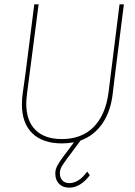

<svg xmlns="http://www.w3.org/2000/svg" viewBox="-20 -657 623 885"><path d="M299 208Q270 208 252.5 190.5Q235 173 235 143Q235 138 235.5 133.5Q236 129 237 124.5Q238 120 240.5 114.5Q243 109 245 105Q247 101 252 93.5Q257 86 260.5 80.5Q264 75 272 64.5Q280 54 285.5 46.5Q291 39 302 24.5Q313 10 321 -1Q291 4 266 4Q177 4 129 -42.5Q81 -89 81 -176Q81 -205 85 -229L98 -322L138 -637H158L105 -229Q101 -195 101 -180Q101 -100 143.5 -58Q186 -16 265 -16Q356 -16 411 -71Q466 -126 480 -229L531 -637H551L510 -312L500 -229Q491 -145 452.5 -88.5Q414 -32 351 -9Q272 96 264 111Q256 126 256 141Q256 162 267.5 174.5Q279 187 300 187Q343 187 381 135H383L394 151Q350 208 299 208Z"/></svg>

Font: Alegreya Sans Thin
Style: Italic
Weight: 100
Italic angle: -7°
Designer: Juan Pablo del Peral
Foundry: Huerta Tipografica
Version: Version 2.007